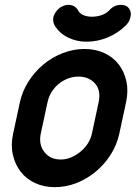

<svg xmlns="http://www.w3.org/2000/svg" viewBox="-20 -762 560 792"><path d="M359 -693Q381 -693 401.5 -700.5Q422 -708 437 -726Q455 -742 478 -742Q498 -742 508 -732Q524 -715 518 -691Q516 -681 511 -672.5Q506 -664 498 -656Q466 -625 424 -607.5Q382 -590 337 -590Q296 -590 261 -607Q226 -624 206 -656Q197 -672 200 -691Q206 -714 228 -731Q246 -742 262 -742Q286 -742 300 -723Q307 -707 323 -700Q339 -693 359 -693ZM62 -340Q72 -386 97.5 -426Q123 -466 159 -496Q195 -526 239 -543Q283 -560 328 -560Q374 -560 410.5 -543Q447 -526 470 -496Q493 -466 501.5 -426Q510 -386 500 -340L472 -210Q462 -164 436.5 -124Q411 -84 375 -54Q339 -24 295.5 -7Q252 10 206 10Q161 10 124.5 -7Q88 -24 65 -54Q42 -84 33 -124Q24 -164 34 -210ZM148 -210Q139 -166 163 -135Q187 -104 231 -104Q252 -104 272.5 -112.5Q293 -121 311 -135.5Q329 -150 341.5 -169Q354 -188 359 -210L387 -341Q397 -389 372 -417.5Q347 -446 303 -446Q282 -446 261.5 -438.5Q241 -431 223.5 -417Q206 -403 193.5 -383.5Q181 -364 176 -340Z"/></svg>

Font: VDS
Style: Bold Italic
Weight: 700
Designer: artmaker
Foundry: artmaker
Version: Version 1.000 2009 initial release